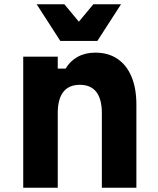

<svg xmlns="http://www.w3.org/2000/svg" viewBox="-20 -881 740 901"><path d="M89 0V-615H251V-559H288Q308 -594 344 -614Q380 -634 427 -634Q488 -634 531 -605Q574 -576 597 -521.5Q620 -467 620 -390V0H458V-350Q458 -416 432 -449.5Q406 -483 355 -483Q303 -483 277 -449.5Q251 -416 251 -350V0ZM548 -861 437 -689H263L152 -861H282L396 -724H304L418 -861Z"/></svg>

Font: Martian Mono
Style: Bold
Weight: 700
Designer: Roman Shamin
Foundry: Evil Martians
Version: Version 1.000